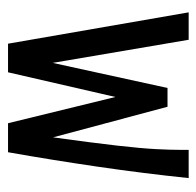

<svg xmlns="http://www.w3.org/2000/svg" viewBox="-26 -474 501 490"><g transform="rotate(90 225.0 -229.5)"><path d="M92 1 12 -460H82L141 -113L205 -406H253L331 -114Q345 -215 352 -276.5Q359 -338 361 -375.5Q363 -413 363 -442V-460H435Q423 -345 406 -228.5Q389 -112 369 1H295L228 -273L165 1Z"/></g></svg>

Font: Inconsolata SemiCondensed Medium
Style: Regular
Weight: 500
Width: 4
Monospace: yes
Designer: Raph Levien, Cyreal, Brenton Simpson
Foundry: Raph Levien, Cyreal, Google
Version: Version 3.001; ttfautohint (v1.8.2.53-6de2)